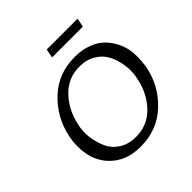

<svg xmlns="http://www.w3.org/2000/svg" viewBox="-209 -988 1167 1167"><g transform="rotate(-45 374.0 -405.0)"><path d="M351 -759 362 -816H627L616 -759ZM349 6Q244 6 176.5 -47Q109 -100 88.5 -180Q68 -260 87 -351Q115 -481 211.5 -572.5Q308 -664 450 -664Q515 -664 566.5 -643.5Q618 -623 649.5 -588.5Q681 -554 700.5 -508Q720 -462 721 -410.5Q722 -359 713 -306Q686 -176 588.5 -85Q491 6 349 6ZM370 -56Q469 -56 536 -125Q603 -194 624 -294Q638 -349 630.5 -404Q623 -459 601.5 -503Q580 -547 535 -574.5Q490 -602 429 -602Q331 -602 264.5 -533Q198 -464 176 -364Q162 -309 170 -254Q178 -199 199 -155Q220 -111 264.5 -83.5Q309 -56 370 -56Z"/></g></svg>

Font: EauTest Medium
Style: Italic
Weight: 500
Italic angle: -12°
Designer: Christian Thalmann (Catharsis Fonts)
Version: Version 0.001;PS 000.001;hotconv 1.0.88;makeotf.lib2.5.64775